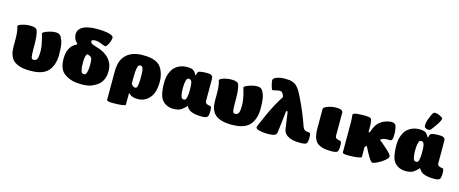

<svg xmlns="http://www.w3.org/2000/svg" viewBox="-50 -1659 6222 2602"><g transform="rotate(15 3061.0 -357.5)"><path d="M60.1 -241.2V-345.2Q60.1 -466.8 38.1 -522.9V-525.9Q38.1 -546.4 93.5 -563.2Q148.9 -580.1 208 -580.1Q292 -580.1 305.2 -540Q328.1 -479 328.1 -335V-280.8Q328.1 -201.7 334.7 -172.9Q341.3 -144 366.2 -144Q387.7 -144 399.7 -152.1Q411.6 -160.2 419.9 -181.2Q428.7 -203.6 430.2 -272.9Q430.2 -313 423.6 -356.4Q417 -399.9 409.4 -429.2Q401.9 -458.5 386.2 -515.1Q384.8 -516.6 384.8 -519Q384.8 -527.8 402.3 -538.8Q419.9 -549.8 448.2 -559.1Q511.2 -582 563 -582Q591.8 -582 609.9 -573.5Q627.9 -564.9 642.1 -541Q669.4 -489.3 677.2 -437.5Q685.1 -385.7 685.1 -287.1Q683.1 -208 657.5 -146Q631.8 -84 588.9 -49.8Q510.7 11.2 363.8 11.2Q305.2 11.2 259.5 3.7Q213.9 -3.9 175.5 -21.7Q137.2 -39.6 112.3 -68.1Q87.4 -96.7 73.7 -140.1Q60.1 -183.6 60.1 -241.2Z M1073.7 8.8Q1001.5 8.8 948 -6.1Q894.5 -21 847.7 -51.8Q756.8 -108.4 756.8 -267.1Q758.3 -407.7 838.9 -470.2L858.9 -483.9Q870.6 -492.2 880.9 -496.1L885.7 -506.8Q852.1 -539.1 840.3 -568.4Q828.6 -597.7 828.6 -629.9Q828.6 -684.6 875 -720.2Q943.4 -771 1086.9 -771Q1140.6 -771 1183.1 -767.1Q1225.6 -763.2 1251.7 -757.1Q1277.8 -751 1294.7 -742.7Q1311.5 -734.4 1318.1 -726.3Q1324.7 -718.3 1324.7 -710Q1325.2 -687.5 1313 -654.1Q1300.8 -620.6 1284.7 -596.4Q1268.6 -572.3 1258.8 -573.2Q1247.1 -573.2 1194.8 -594.2Q1150.4 -613.8 1106 -613.8Q1059.6 -612.3 1059.6 -591.8Q1059.6 -571.3 1075 -560.5Q1090.3 -549.8 1134.8 -536.1Q1179.2 -523.9 1217.8 -507.8Q1226.1 -504.9 1255.9 -488.8Q1304.7 -457 1325.7 -432.1Q1356.4 -398.9 1372.8 -358.2Q1389.2 -317.4 1389.6 -252.9Q1389.6 -132.3 1310.5 -64Q1270 -32.2 1217.8 -11.2Q1164.6 10.3 1073.7 8.8ZM1049.8 -405.8 1043.9 -396Q1023.9 -365.7 1023.9 -277.8Q1023.9 -218.8 1032.2 -182.4Q1040.5 -146 1050.8 -140.1Q1058.1 -132.8 1074.7 -132.8Q1085.9 -132.8 1092 -135Q1098.1 -137.2 1104.7 -147.9Q1111.3 -158.7 1116.7 -180.2Q1127 -216.3 1127 -266.1Q1127 -318.8 1121.6 -350.1Q1120.1 -363.8 1112.8 -374Q1106.4 -382.8 1093 -390.9Q1079.6 -398.9 1066.9 -401.9Z M1471.7 -263.2Q1471.7 -360.4 1493.4 -419.2Q1515.1 -478 1562.5 -519Q1642.6 -588.9 1782.7 -588.9Q1844.2 -588.9 1883.5 -583Q1922.9 -577.1 1962.4 -560.1Q2006.8 -540.5 2030.8 -511.2Q2059.6 -477.5 2078.6 -421.4Q2097.7 -365.2 2097.7 -295.9Q2097.7 -147 2031.7 -70.8Q2000 -34.2 1958.3 -15.1Q1916.5 3.9 1874.5 3.9Q1844.2 3.9 1829.6 2Q1814.9 0 1797.4 -5.9Q1764.6 -16.6 1741.7 -41L1734.4 -38.1V120.1Q1734.4 131.3 1683.1 137.7Q1631.8 144 1551.8 144Q1471.7 144 1471.7 120.1ZM1793.5 -136.2Q1803.7 -136.2 1808.8 -138.4Q1814 -140.6 1819.3 -151.9Q1824.7 -163.1 1828.6 -186Q1834.5 -221.7 1834.5 -275.9Q1834.5 -354.5 1830.6 -385.7Q1826.7 -417 1816.4 -431.2Q1807.6 -443.4 1790 -444.6Q1772.5 -445.8 1763.7 -436Q1753.4 -427.7 1745.6 -385.7Q1737.8 -343.8 1737.8 -275.9V-176.8Q1749.5 -156.7 1764.4 -146.5Q1779.3 -136.2 1793.5 -136.2Z M2408.2 -588.9Q2475.6 -588.9 2503.4 -564Q2519.5 -550.3 2537.6 -513.2H2545.4L2556.6 -547.9Q2561.5 -565.4 2591.8 -572.8Q2622.1 -580.1 2683.6 -580.1Q2745.1 -580.1 2758.3 -560.1Q2766.1 -550.8 2768.3 -539.8Q2770.5 -528.8 2770.5 -505.9V-210.9Q2770.5 -183.6 2793.5 -171.9Q2817.4 -161.1 2833.5 -161.1Q2850.6 -161.1 2856.4 -145Q2862.3 -128.9 2862.3 -92.8Q2862.3 -25.4 2844.2 -8.8Q2825.2 8.8 2762.2 8.8Q2643.6 8.8 2591.3 -30.8Q2562.5 -52.7 2549.3 -82H2546.4Q2534.7 -64.9 2511.2 -44.2Q2487.8 -23.4 2476.6 -17.1Q2437.5 6.3 2372.6 7.8Q2300.3 7.8 2250.2 -25.6Q2200.2 -59.1 2181.6 -113.8Q2157.2 -182.6 2157.2 -303.2Q2157.2 -377.4 2179.9 -435.5Q2202.6 -493.7 2233.4 -522.9Q2302.2 -588.9 2408.2 -588.9ZM2499.5 -429.2Q2488.3 -440.4 2472.9 -441.2Q2457.5 -441.9 2448.2 -434.1Q2437.5 -426.8 2429.4 -390.9Q2421.4 -355 2421.4 -295.9Q2421.4 -236.8 2429.4 -201.2Q2437.5 -165.5 2448.2 -159.2Q2457 -151.9 2471.2 -151.9Q2480 -151.9 2485.1 -153.1Q2490.2 -154.3 2495.8 -158.7Q2501.5 -163.1 2505.1 -172.9Q2508.8 -182.6 2512.2 -199.2Q2520.5 -236.3 2520.5 -284.2Q2520.5 -356 2515.6 -385.7Q2510.7 -415.5 2499.5 -429.2Z M2887.2 -241.2V-345.2Q2887.2 -466.8 2865.2 -522.9V-525.9Q2865.2 -546.4 2920.7 -563.2Q2976.1 -580.1 3035.2 -580.1Q3119.1 -580.1 3132.3 -540Q3155.3 -479 3155.3 -335V-280.8Q3155.3 -201.7 3161.9 -172.9Q3168.5 -144 3193.4 -144Q3214.8 -144 3226.8 -152.1Q3238.8 -160.2 3247.1 -181.2Q3255.9 -203.6 3257.3 -272.9Q3257.3 -313 3250.7 -356.4Q3244.1 -399.9 3236.6 -429.2Q3229 -458.5 3213.4 -515.1Q3211.9 -516.6 3211.9 -519Q3211.9 -527.8 3229.5 -538.8Q3247.1 -549.8 3275.4 -559.1Q3338.4 -582 3390.1 -582Q3418.9 -582 3437 -573.5Q3455.1 -564.9 3469.2 -541Q3496.6 -489.3 3504.4 -437.5Q3512.2 -385.7 3512.2 -287.1Q3510.3 -208 3484.6 -146Q3459 -84 3416 -49.8Q3337.9 11.2 3190.9 11.2Q3132.3 11.2 3086.7 3.7Q3041 -3.9 3002.7 -21.7Q2964.4 -39.6 2939.5 -68.1Q2914.6 -96.7 2900.9 -140.1Q2887.2 -183.6 2887.2 -241.2Z M3909.2 -124 3876 -358.9H3855L3818.4 -45.9Q3811 -25.4 3799.8 -15.6Q3788.6 -5.9 3761 -1Q3733.4 3.9 3679.2 3.9Q3623 3.9 3573.2 -8.8Q3523.9 -21.5 3523.9 -43Q3523.9 -59.1 3602.1 -231Q3678.2 -400.9 3764.2 -532.2L3753.9 -558.1Q3746.6 -576.7 3739.7 -585.9Q3732.9 -595.2 3718 -599.9Q3703.1 -604.5 3679.2 -601.1Q3655.3 -597.7 3615.2 -586.9Q3609.4 -585 3603 -585Q3591.8 -585 3577.1 -637.2Q3563 -693.8 3563 -713.9Q3563 -722.2 3571.3 -733.6Q3579.6 -745.1 3590.3 -751Q3649.9 -782.2 3744.1 -778.8Q3770 -778.8 3791.7 -776.1Q3813.5 -773.4 3831.8 -766.4Q3850.1 -759.3 3864.5 -751.7Q3878.9 -744.1 3892.8 -729.7Q3906.7 -715.3 3916.7 -703.4Q3926.8 -691.4 3939.2 -670.4Q3951.7 -649.4 3960 -633.1Q3968.3 -616.7 3981.9 -589.8Q4072.3 -406.2 4138.2 -215.8Q4149.9 -182.1 4175.3 -168.9Q4192.4 -161.1 4224.1 -161.1Q4241.2 -161.1 4247.1 -145Q4252.9 -128.9 4252.9 -92.8Q4252.9 -24.9 4235.4 -8.8Q4217.3 7.8 4153.3 7.8Q4086.9 7.8 4043.9 -1.2Q4001 -10.3 3964.4 -34.2Q3917.5 -65.4 3909.2 -124Z M4594.2 -534.2V-210.9Q4594.2 -183.6 4617.2 -171.9Q4641.1 -161.1 4657.2 -161.1Q4674.3 -161.1 4680.2 -145Q4686 -128.9 4686 -92.8Q4686 -25.4 4668 -8.8Q4649.9 7.8 4585.9 7.8Q4519.5 7.8 4476.6 -1.2Q4433.6 -10.3 4397 -34.2Q4324.2 -83.5 4324.2 -237.8V-516.1Q4324.2 -538.1 4381.3 -559.1Q4438 -580.1 4502.9 -580.1Q4594.2 -580.1 4594.2 -534.2Z M5188 -315.9V-308.1Q5208.5 -294.9 5295.9 -216.8Q5368.2 -152.3 5368.2 -127.9Q5367.7 -104.5 5327.1 -70.3Q5286.6 -36.1 5237.8 -11.5Q5189 13.2 5164.1 14.2Q5130.4 14.2 5031.7 -188L5006.8 -164.1V-23.9Q5006.8 -12.2 4949.5 -4.2Q4892.1 3.9 4832 3.9Q4793 3.9 4772.7 0.5Q4752.4 -2.9 4747.1 -8.3Q4741.7 -13.7 4741.7 -23.9V-440.9Q4741.7 -474.6 4738.8 -502Q4738.3 -508.8 4736.1 -523.9Q4733.9 -539.1 4733.9 -542Q4733.9 -564.9 4789.1 -570.8Q4838.9 -576.2 4899.9 -576.2Q4940.4 -576.2 4968.8 -569.8Q4982.4 -566.9 4989.3 -557.6Q4996.1 -548.3 5000 -529.8Q5006.8 -496.1 5006.8 -445.8V-372.1H5021L5051.8 -445.8Q5101.1 -551.8 5226.1 -581.1Q5278.3 -591.8 5305.2 -581.8Q5332 -571.8 5339.8 -543.9Q5356.9 -478 5352.1 -396Q5349.6 -370.1 5343 -357.9Q5336.4 -345.7 5322.8 -342.8Q5318.8 -341.8 5309.3 -342.3Q5299.8 -342.8 5287.4 -343.3Q5274.9 -343.8 5254.9 -341.8Q5215.8 -337.9 5188 -315.9Z M5667.5 -588.9Q5734.4 -588.9 5762.2 -564Q5778.3 -550.3 5796.4 -513.2H5804.7L5815.4 -547.9Q5820.3 -565.4 5850.6 -572.8Q5880.9 -580.1 5942.4 -580.1Q6004.4 -580.1 6017.6 -560.1Q6025.4 -550.8 6027.3 -540Q6029.3 -529.3 6029.3 -505.9V-210.9Q6029.3 -183.6 6052.2 -171.9Q6076.2 -161.1 6092.3 -161.1Q6109.4 -161.1 6115.5 -145Q6121.6 -128.9 6121.6 -92.8Q6121.6 -25.4 6103.5 -8.8Q6084.5 8.8 6021.5 8.8Q5902.8 8.8 5850.6 -30.8Q5821.8 -52.7 5808.6 -82H5805.7Q5793.9 -65.4 5770.3 -44.4Q5746.6 -23.4 5735.4 -17.1Q5696.3 6.3 5631.3 7.8Q5559.1 7.8 5509 -25.6Q5459 -59.1 5440.4 -113.8Q5416.5 -181.6 5416.5 -303.2Q5416.5 -377.4 5439.2 -435.5Q5461.9 -493.7 5492.7 -522.9Q5561.5 -588.9 5667.5 -588.9ZM5758.3 -429.2Q5747.1 -440.4 5731.9 -441.2Q5716.8 -441.9 5707.5 -434.1Q5696.8 -426.8 5688.7 -390.9Q5680.7 -355 5680.7 -295.9Q5680.7 -236.8 5688.7 -201.2Q5696.8 -165.5 5707.5 -159.2Q5716.3 -151.9 5730.5 -151.9Q5739.3 -151.9 5744.4 -153.1Q5749.5 -154.3 5755.1 -158.7Q5760.7 -163.1 5764.4 -172.9Q5768.1 -182.6 5771.5 -199.2Q5779.3 -234.4 5779.3 -284.2Q5779.3 -356 5774.4 -385.7Q5769.5 -415.5 5758.3 -429.2ZM5785.6 -847.2Q5799.8 -864.7 5838.4 -856Q5882.8 -843.8 5922.4 -814Q5925.8 -787.6 5890.6 -731.9Q5857.4 -681.6 5812.5 -624Q5799.8 -614.7 5783.7 -614Q5767.6 -613.3 5753.7 -618.7Q5739.7 -624 5727.5 -633.8Q5715.8 -669.9 5732.4 -728Q5757.3 -802.2 5785.6 -847.2Z"/></g></svg>

Font: GGS TheRock Black
Style: Regular
Weight: 900
Designer: Rodrigo Fuenzalida (2012); Goodgame Studios (2014)
Foundry: Rodrigo Fuenzalida,2012;  GGS,2014
Version: Version 1.002 | FøM Mod